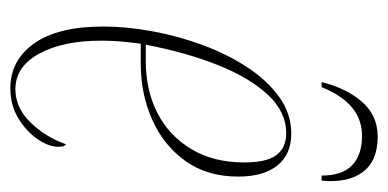

<svg xmlns="http://www.w3.org/2000/svg" viewBox="-214 -544 767 380"><g transform="rotate(90 170.0 -353.5)"><path d="M154 10Q99 10 65.5 -37Q32 -84 32 -174Q32 -220 41.5 -271.5Q51 -323 69 -371.5Q87 -420 113 -459.5Q139 -499 172 -522.5Q205 -546 244 -546Q285 -546 307 -518.5Q329 -491 329 -441Q329 -380 298.5 -337Q268 -294 217 -271Q166 -248 104 -248H66Q65 -242 62.5 -218Q60 -194 60 -169Q60 -95 85.5 -47.5Q111 0 156 0Q193 0 222 -30Q251 -60 265 -100Q267 -99 268.5 -96Q270 -93 270 -85Q270 -66 255 -44Q240 -22 214 -6Q188 10 154 10ZM100 -258Q158 -258 203 -281Q248 -304 274.5 -348Q301 -392 301 -453Q301 -497 286.5 -516.5Q272 -536 243 -536Q201 -536 167 -499.5Q133 -463 108 -400Q83 -337 68 -258ZM142 -606Q154 -655 181 -686Q208 -717 250 -717Q298 -717 320 -687.5Q342 -658 337 -606H327Q327 -647 306.5 -666.5Q286 -686 248 -686Q184 -686 152 -606Z"/></g></svg>

Font: Noto Serif Display ExtraCondensed Thin
Style: Italic
Weight: 100
Width: 2
Italic angle: -12°
Designer: Monotype Design Team
Foundry: Monotype Imaging Inc.
Version: Version 2.009